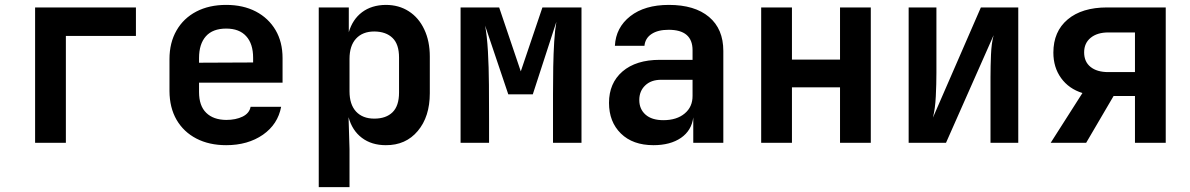

<svg xmlns="http://www.w3.org/2000/svg" viewBox="-20 -580 4833 780"><path d="M122.6 0V-549.8H532.2V-434.1H247.6V0Z M898.9 9.8Q829.6 9.8 777.8 -17.1Q726.1 -43.9 697.3 -93.3Q668.9 -142.6 668.5 -210V-339.8Q668.5 -406.7 697.3 -456.5Q725.6 -505.9 777.8 -533.2Q829.6 -560.1 898.9 -560.1Q967.8 -560.1 1019.5 -533.2Q1070.8 -506.3 1099.6 -457.5Q1127.9 -409.2 1127.9 -344.2V-244.1H788.6V-206.1Q788.6 -149.9 817.9 -121.6Q846.7 -93.3 898.9 -92.8Q938 -92.8 965.8 -106.4Q993.2 -120.1 998 -146H1122.1Q1108.9 -75.2 1048.3 -32.7Q986.8 9.8 898.9 9.8ZM788.6 -344.2V-325.2L1008.3 -326.2V-345.2Q1008.3 -402.3 980 -433.1Q952.1 -463.9 898.9 -463.9Q844.2 -463.9 816.4 -432.6Q788.6 -401.4 788.6 -344.2Z M1274.9 180.2V-549.8H1397V-449.2Q1412.1 -501 1450.7 -530.3Q1489.7 -559.6 1547.4 -560.1Q1600.6 -560.1 1640.6 -534.2Q1681.2 -508.3 1703.6 -460.4Q1726.1 -413.1 1726.1 -350.1V-201.2Q1726.1 -106 1677.2 -47.9Q1628.4 10.3 1547.4 9.8Q1489.7 9.8 1450.2 -20Q1410.6 -49.8 1396 -104L1399.9 25.9V180.2ZM1500.5 -98.1Q1548.3 -98.1 1574.7 -124Q1601.1 -149.9 1601.1 -204.1V-346.2Q1601.1 -400.4 1574.7 -425.8Q1548.3 -451.7 1500.5 -452.1Q1453.1 -452.1 1426.3 -422.9Q1399.9 -394 1399.9 -340.8V-209Q1399.9 -155.8 1426.3 -127Q1453.1 -98.1 1500.5 -98.1Z M1851.1 0V-549.8H2007.8L2095.7 -290L2183.6 -549.8H2342.3V0H2226.6V-94.2Q2226.6 -143.1 2226.6 -198Q2226.6 -252.9 2227.5 -307.9Q2228.5 -362.8 2231.4 -410.4Q2234.4 -458 2240.2 -491.2L2144.5 -196.8H2044.9L1950.7 -476.1Q1958.5 -435.1 1962.2 -371.6Q1965.8 -308.1 1966.3 -235.6Q1966.8 -163.1 1966.8 -94.2V0Z M2634.8 9.8Q2550.8 9.8 2502.4 -37.6Q2454.1 -85 2454.1 -162.1Q2454.1 -242.2 2508.8 -289.6Q2564 -336.9 2660.2 -336.9H2793.5V-376Q2793.5 -459 2696.3 -459Q2652.8 -459 2627 -441.9Q2601.1 -424.8 2598.1 -394H2478Q2481.9 -468.3 2540.5 -514.2Q2599.1 -560.1 2697.3 -560.1Q2802.2 -560.1 2860.4 -511.2Q2918.5 -462.4 2918.5 -373V0H2796.4V-103Q2789.6 -49.8 2746.6 -20Q2703.1 9.8 2634.8 9.8ZM2674.8 -91.8Q2729.5 -91.8 2761.7 -119.1Q2793.9 -146 2793.5 -190.9V-255.9H2666Q2625 -255.9 2601.1 -232.9Q2577.1 -210 2577.1 -173.8Q2577.1 -136.7 2602.5 -114.3Q2627.9 -91.8 2674.8 -91.8Z M3072.3 0V-549.8H3197.3V-337.9H3392.6V-549.8H3517.6V0H3392.6V-225.1H3197.3V0Z M3671.4 0V-549.8H3784.2V-284.2Q3784.2 -239.3 3781.7 -188.7Q3779.3 -138.2 3770 -102.1L3964.8 -549.8H4116.7V0H4003.9V-267.1Q4003.9 -311 4005.9 -357.9Q4007.8 -404.8 4016.6 -437L3823.2 0Z M4248.5 0 4377.4 -202.1Q4322.3 -219.2 4290.8 -262.7Q4259.3 -306.2 4259.3 -366.2Q4259.3 -452.1 4317.4 -501Q4375.5 -549.8 4477.5 -549.8H4715.8V0H4590.8V-189.9H4503.9L4392.6 0ZM4482.4 -287.1H4590.8V-448.2H4482.4Q4437.5 -448.2 4410.9 -426.5Q4384.3 -404.8 4384.3 -367.2Q4384.3 -329.1 4410.4 -308.1Q4436.5 -287.1 4482.4 -287.1Z"/></svg>

Font: UDEV Gothic 35
Style: Bold
Weight: 700
Version: v2.1.0; ttfautohint (v1.8.4.7-5d5b-dirty) -l 6 -r 45 -G 200 